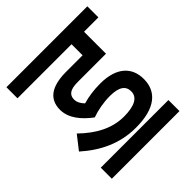

<svg xmlns="http://www.w3.org/2000/svg" viewBox="-184 -740 859 859"><g transform="rotate(-45 246.0 -310.5)"><path d="M289 -267C349 -267 372 -247 372 -214C372 -177 338 -157 269 -157C198 -157 132 -189 66 -253L16 -189C88 -125 170 -84 272 -84C395 -84 451 -134 451 -213C451 -289 400 -337 298 -337C259 -337 222 -332 188 -322C176 -334 165 -350 165 -369C165 -398 184 -413 232 -413H411V-552H502V-622H-10V-552H332V-482H228C133 -482 88 -447 88 -381C88 -327 127 -282 174 -247C207 -259 250 -267 289 -267ZM34 -69V1H462V-69Z"/></g></svg>

Font: Noto Sans Devanagari SemiCondensed
Style: Regular
Weight: 400
Width: 4
Designer: Jelle Bosma - Monotype Design Team
Foundry: Monotype Imaging Inc.
Version: Version 2.004